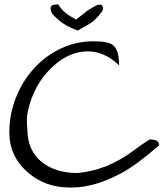

<svg xmlns="http://www.w3.org/2000/svg" viewBox="-20 -833 748 854"><path d="M509.8 -542Q446.3 -604.5 369.1 -604.5Q295.9 -604.5 228.5 -548.8Q143.6 -478.5 111.3 -367.2Q99.6 -327.1 99.6 -300.8Q99.6 -274.4 101.6 -259.8Q101.6 -163.1 167 -111.3Q228.5 -63.5 324.2 -63.5Q455.1 -74.2 575.2 -164.1Q608.4 -189.5 645.5 -212.9Q659.2 -212.9 673.3 -209Q687.5 -205.1 687.5 -186.5Q590.8 -102.5 524.4 -65.4Q401.4 1 301.8 1Q294.9 1 289.1 1Q180.7 1 103.5 -66.4Q21.5 -137.7 21.5 -244.1Q21.5 -324.2 50.3 -397.5Q79.1 -470.7 129.4 -526.9Q179.7 -583 248.5 -616.2Q317.4 -649.4 396.5 -649.4Q463.9 -649.4 484.4 -630.9Q509.8 -608.4 509.8 -542ZM239.3 -813.5Q250 -794.9 266.1 -780.3Q282.2 -765.6 318.4 -746.1Q344.7 -765.6 354.5 -773.9Q364.3 -782.2 369.6 -786.1Q375 -790 381.3 -793.5Q387.7 -796.9 406.2 -807.6Q426.8 -817.4 434.6 -807.6Q438.5 -802.7 438.5 -796.4Q438.5 -790 433.6 -781.2Q405.3 -745.1 387.7 -733.4Q365.2 -717.8 325.2 -697.3Q275.4 -715.8 249 -737.3Q222.7 -758.8 213.9 -770.5Q205.1 -782.2 205.1 -794.9Q205.1 -807.6 214.8 -810.5Q224.6 -813.5 239.3 -813.5Z"/></svg>

Font: Architects Daughter
Style: Regular
Weight: 400
Designer: Kimberly Geswein
Foundry: Kimberly Geswein
Version: Version 1.002 2010